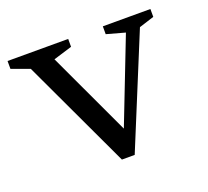

<svg xmlns="http://www.w3.org/2000/svg" viewBox="-88 -561 732 677"><g transform="rotate(-20 278.0 -222.0)"><path d="M481 -407 309.5 10H261.5L69 -400.5L1.5 -425V-454.5H229V-425L159 -403.5L311 -78H300.5L428 -406L359 -425V-454.5H537.5V-425Z"/></g></svg>

Font: Newsreader
Style: Regular
Weight: 400
Designer: Hugues Gentile
Foundry: Production Type
Version: Version 1.003